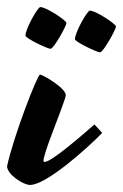

<svg xmlns="http://www.w3.org/2000/svg" viewBox="-76 -496 348 543"><path d="M9 27C55 27 170 -76 213 -120C206 -128 197 -138 191 -144C168 -124 71 -38 50 -38C48 -38 47 -39 47 -41C47 -63 92 -168 108 -218C109 -222 110 -225 110 -227C110 -247 45 -285 37 -285C30 -285 -37 -113 -56 -26C-56 -3 -11 27 9 27ZM112 -431C112 -438 55 -476 38 -476C31 -476 -4 -415 -4 -395C-4 -388 58 -358 67 -358C76 -358 112 -423 112 -431ZM252 -421C252 -428 195 -466 178 -466C171 -466 136 -405 136 -385C136 -378 198 -348 207 -348C216 -348 252 -413 252 -421Z"/></svg>

Font: Yesteryear
Style: Regular
Weight: 400
Designer: Astigmatic (AOETI)
Foundry: Astigmatic (AOETI)
Version: Version 1.000